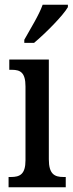

<svg xmlns="http://www.w3.org/2000/svg" viewBox="-20 -786 308 806"><path d="M82 -619V-606H123C173 -648 245 -721 265 -756V-766H159C143 -721 109 -668 82 -619ZM16 0H256V-43H246C209 -43 185 -55 185 -117V-536H19V-493H30C66 -493 87 -481 87 -423V-113C87 -54 63 -43 26 -43H16Z"/></svg>

Font: Noto Serif Tamil ExtraCondensed Medium
Style: Italic
Weight: 500
Width: 2
Italic angle: -12°
Designer: Indian Type Foundry, Tom Grace, and the Monotype Design Team
Foundry: Monotype Imaging Inc.
Version: Version 2.003